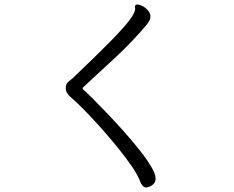

<svg xmlns="http://www.w3.org/2000/svg" viewBox="-20 -777 1040 855"><path d="M635 -669Q571 -593 497 -524Q423 -455 349 -387Q348 -386 348 -384Q348 -380 351 -378Q363 -368 390.5 -340.5Q418 -313 454.5 -275Q491 -237 529 -194.5Q567 -152 600 -110.5Q633 -69 653 -35.5Q673 -2 673 18Q673 33 664 42Q655 51 645 54.5Q635 58 632 58Q622 58 614.5 49.5Q607 41 604 31Q594 3 566.5 -37Q539 -77 502 -122.5Q465 -168 425.5 -212Q386 -256 351 -291.5Q316 -327 293 -346Q286 -352 279.5 -361.5Q273 -371 273 -385Q273 -404 285 -413.5Q297 -423 304 -429Q410 -530 470.5 -591.5Q531 -653 556.5 -687Q582 -721 582 -738Q582 -741 581.5 -743Q581 -745 581 -747Q581 -754 587 -756Q588 -757 592 -757Q601 -757 614.5 -750Q628 -743 639 -730.5Q650 -718 650 -703Q650 -693 645 -685Q640 -677 635 -669Z"/></svg>

Font: Moon Stars Kai T
Style: Regular
Weight: 400
Designer: GuiWonder
Version: Version 1.101